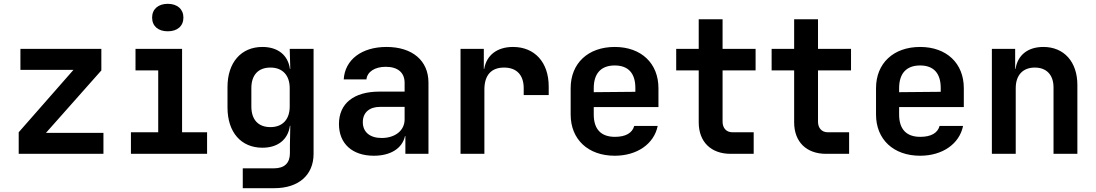

<svg xmlns="http://www.w3.org/2000/svg" viewBox="-20 -806 5740 1006"><path d="M522 0V-110H221L511 -437V-550H87V-440H365L78 -113V0Z M859 -642C909 -642 941 -669 941 -714C941 -758 909 -786 859 -786C809 -786 777 -758 777 -714C777 -669 809 -642 859 -642ZM1065 0V-113H934V-550H690V-437H809V-113H666V0Z M1501 -445H1499C1489 -518 1435 -560 1355 -560C1243 -560 1172 -478 1172 -350V-243C1172 -113 1243 -32 1355 -32C1435 -32 1489 -74 1499 -147H1501L1499 -44V-3C1499 48 1471 76 1415 76H1252V180H1417C1545 180 1623 111 1623 0V-550H1498ZM1397 -140C1333 -140 1297 -179 1297 -248V-344C1297 -413 1333 -452 1397 -452C1460 -452 1498 -412 1498 -344V-248C1498 -180 1460 -140 1397 -140Z M2005 -560C1875 -560 1787 -493 1781 -390H1900C1904 -430 1944 -456 2001 -456C2064 -456 2100 -426 2100 -372V-326H1968C1834 -326 1756 -264 1756 -156C1756 -54 1825 10 1939 10C2027 10 2088 -29 2102 -93H2104V0H2225V-373C2225 -489 2140 -560 2005 -560ZM1980 -83C1918 -83 1881 -114 1881 -166C1881 -216 1915 -246 1971 -246H2100V-180C2100 -122 2050 -83 1980 -83Z M2668 -560C2585 -560 2529 -517 2517 -445H2515V-550H2393V0H2518V-337C2518 -412 2554 -452 2621 -452C2688 -452 2724 -412 2724 -344V-308H2855V-353C2855 -480 2781 -560 2668 -560Z M3430 -344C3430 -474 3340 -560 3201 -560C3061 -560 2970 -474 2970 -344V-206C2970 -76 3061 10 3201 10C3318 10 3407 -52 3426 -146H3303C3293 -109 3258 -89 3202 -89C3129 -89 3091 -129 3091 -206V-245H3430ZM3091 -344C3091 -420 3128 -463 3201 -463C3273 -463 3309 -421 3309 -345V-325L3091 -323Z M3929 0V-113H3817C3785 -113 3766 -136 3766 -168V-437H3939V-550H3766V-705H3641V-550H3523V-437H3641V-165C3641 -63 3705 0 3808 0Z M4429 0V-113H4317C4285 -113 4266 -136 4266 -168V-437H4439V-550H4266V-705H4141V-550H4023V-437H4141V-165C4141 -63 4205 0 4308 0Z M5030 -344C5030 -474 4940 -560 4801 -560C4661 -560 4570 -474 4570 -344V-206C4570 -76 4661 10 4801 10C4918 10 5007 -52 5026 -146H4903C4893 -109 4858 -89 4802 -89C4729 -89 4691 -129 4691 -206V-245H5030ZM4691 -344C4691 -420 4728 -463 4801 -463C4873 -463 4909 -421 4909 -345V-325L4691 -323Z M5447 -560C5365 -560 5312 -517 5301 -445H5299V-550H5177V0H5302V-344C5302 -413 5340 -452 5402 -452C5463 -452 5500 -414 5500 -348V0H5625V-361C5625 -482 5555 -560 5447 -560Z"/></svg>

Font: Tekne LDO
Style: Bold
Weight: 700
Monospace: yes
Designer: Alessio Laiso, Mario Rullo, Paolo Rosset
Foundry: Alessio Laiso
Version: Version 1.000;hotconv 1.0.109;makeotfexe 2.5.65596